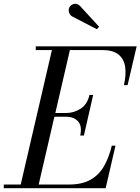

<svg xmlns="http://www.w3.org/2000/svg" viewBox="-65 -995 742 1015"><path d="M316 -908.5Q304 -915.5 299.8 -930.2Q295.5 -945 302.5 -957.5Q309.5 -970 326.2 -974.2Q343 -978.5 358.5 -963L459 -853.5L447 -840.5ZM283 -378H222.5L139.5 -19.5H300Q368.5 -19.5 413 -44.5Q457.5 -69.5 484.2 -115.5Q511 -161.5 526 -225H545.5L493.5 0H-45V-19.5H44.5L209.5 -730.5H124V-750H657.5L609.5 -545H590Q602.5 -598.5 596.8 -640.5Q591 -682.5 561.8 -706.5Q532.5 -730.5 474 -730.5H304.5L227.5 -397.5H283Q325.5 -397.5 361 -420.2Q396.5 -443 408 -493H427.5L378.5 -278.5H359Q370 -328.5 347.8 -353.2Q325.5 -378 283 -378Z"/></svg>

Font: Bodoni* 11pt
Style: Italic
Weight: 400
Italic angle: -13°
Version: Version 2.3